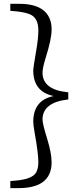

<svg xmlns="http://www.w3.org/2000/svg" viewBox="-20 -797 415 990"><path d="M332 -321.3V-284.2Q200.2 -269.5 199.2 -181.6Q199.2 -158.2 223.6 -80.1Q246.1 -6.8 246.1 40Q246.1 156.2 115.2 170.9Q97.7 172.9 79.1 172.9H33.2V136.7L65.4 133.8Q146.5 126 166 92.8Q177.7 72.3 177.7 38.1Q177.7 -6.8 158.2 -115.2Q151.4 -153.3 151.4 -171.9Q153.3 -281.2 256.8 -301.8Q152.3 -323.2 151.4 -432.6Q151.4 -447.3 167 -538.1Q177.7 -598.6 177.7 -641.6Q177.7 -702.1 137.7 -721.7Q112.3 -733.4 65.4 -738.3L33.2 -741.2V-777.3H79.1Q225.6 -777.3 244.1 -672.9Q246.1 -659.2 246.1 -644.5Q246.1 -595.7 215.8 -500Q199.2 -446.3 199.2 -422.9Q199.2 -334 330.1 -321.3Q331.1 -321.3 332 -321.3Z"/></svg>

Font: GenYoMin JP Regular
Style: Regular
Weight: 400
Version: Version 1.001;PS 1;hotconv 16.6.51;makeotf.lib2.5.65220 DEVE